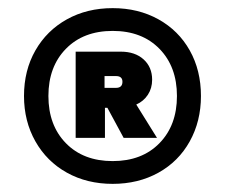

<svg xmlns="http://www.w3.org/2000/svg" viewBox="-20 -733 554 472"><path d="M257 -713Q320 -713 369.5 -685.5Q419 -658 446.5 -609Q474 -560 474 -497Q474 -435 446.5 -385.5Q419 -336 369.5 -308.5Q320 -281 257 -281Q194 -281 144.5 -308.5Q95 -336 67 -385.5Q39 -435 39 -497Q39 -560 67 -609Q95 -658 144.5 -685.5Q194 -713 257 -713ZM257 -337Q329 -337 372 -381Q415 -425 415 -497Q415 -569 372 -613Q329 -657 257 -657Q185 -657 142 -613Q99 -569 99 -497Q99 -425 142 -381Q185 -337 257 -337ZM354 -537Q354 -516 343.5 -500Q333 -484 315 -476L366 -394H284L244 -468H238V-394H166V-606H277Q312 -606 333 -587Q354 -568 354 -537ZM237 -517H265Q281 -517 281 -532Q281 -546 265 -546H237Z"/></svg>

Font: Fz Poppins
Style: Bold
Weight: 700
Designer: Ninad Kale (Devanagari), Jonny Pinhorn (Latin)
Foundry: Indian Type Foundry
Version: Vit hóa bi Vntype.Com & FontZin.Com